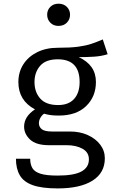

<svg xmlns="http://www.w3.org/2000/svg" viewBox="-20 -813 655 1050"><path d="M542.1 -597.4 568.7 -516.4Q533.8 -505.6 495.1 -503.1Q456.4 -500.5 410.8 -500.5Q504.6 -457.4 504.6 -364.6Q504.6 -284.6 451 -232.8Q397.4 -181 301.5 -181Q274.4 -181 256.2 -183.6Q237.9 -186.2 221 -191.3Q208.7 -182.6 200.8 -168.5Q192.8 -154.4 192.8 -139Q192.8 -119.5 208.2 -106.7Q223.6 -93.8 265.1 -93.8H362.6Q416.9 -93.8 460 -74.4Q503.1 -54.9 528.2 -21.8Q553.3 11.3 553.3 52.8Q553.3 132.3 485.9 174.9Q418.5 217.4 295.4 217.4Q209.2 217.4 159.5 199.7Q109.7 182.1 88.5 145.9Q67.2 109.7 67.2 54.9H145.1Q145.1 86.2 157.4 106.7Q169.7 127.2 202.1 137.2Q234.4 147.2 294.9 147.2Q384.1 147.2 425.1 124.9Q466.2 102.6 466.2 58.5Q466.2 20 431.3 0.5Q396.4 -19 344.1 -19H247.7Q177.4 -19 144.6 -49.7Q111.8 -80.5 111.8 -120.5Q111.8 -175.9 171.3 -214.9Q80.5 -263.1 80.5 -364.1Q80.5 -419 107.7 -461.3Q134.9 -503.6 183.6 -527.7Q232.3 -551.8 295.9 -551.8Q364.1 -551.8 406.7 -557.4Q449.2 -563.1 479.7 -573.3Q510.3 -583.6 542.1 -597.4ZM295.9 -488.7Q230.8 -488.7 199.7 -453.3Q168.7 -417.9 168.7 -364.1Q168.7 -309.2 200.3 -273.8Q231.8 -238.5 297.9 -238.5Q354.9 -238.5 385.1 -271.8Q415.4 -305.1 415.4 -364.6Q415.4 -488.7 295.9 -488.7ZM300 -792.8Q328.2 -792.8 345.6 -775.4Q363.1 -757.9 363.1 -732.8Q363.1 -706.7 345.6 -689Q328.2 -671.3 300 -671.3Q272.3 -671.3 255.1 -689Q237.9 -706.7 237.9 -732.8Q237.9 -757.9 255.1 -775.4Q272.3 -792.8 300 -792.8Z"/></svg>

Font: FiraCode Nerd Font Mono
Style: Regular
Weight: 400
Monospace: yes
Designer: Carrois Corporate, Edenspiekermann AG, Nikita Prokopov
Foundry: Carrois Corporate, Edenspiekermann AG, Nikita Prokopov
Version: Version 6.002;Nerd Fonts 3.4.0